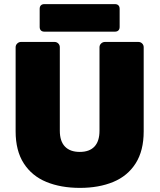

<svg xmlns="http://www.w3.org/2000/svg" viewBox="-20 -904 776 934"><path d="M369 10Q276 10 205.5 -19Q135 -48 95.5 -109.5Q56 -171 56 -265V-674Q56 -685 64 -692.5Q72 -700 82 -700H245Q256 -700 263.5 -692.5Q271 -685 271 -674V-268Q271 -217 296 -191Q321 -165 368 -165Q415 -165 439.5 -191Q464 -217 464 -268V-674Q464 -685 472 -692.5Q480 -700 491 -700H653Q664 -700 671.5 -692.5Q679 -685 679 -674V-265Q679 -171 640 -109.5Q601 -48 531 -19Q461 10 369 10ZM196 -750Q185 -750 179 -756Q173 -762 173 -773V-861Q173 -872 179 -878Q185 -884 196 -884H539Q550 -884 556 -878Q562 -872 562 -861V-773Q562 -762 556 -756Q550 -750 539 -750Z"/></svg>

Font: Rubik ExtraBold
Style: Regular
Weight: 800
Designer: Hubert and Fischer
Foundry: Hubert and Fischer
Version: Version 2.300;gftools[0.9.30]